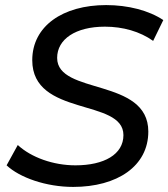

<svg xmlns="http://www.w3.org/2000/svg" viewBox="-20 -728 663 756"><path d="M268 8C442 8 564 -74 564 -210C564 -423 205 -353 205 -500C205 -574 278 -623 393 -623C464 -623 531 -604 583 -567L623 -649C566 -687 484 -708 398 -708C227 -708 107 -625 107 -491C107 -267 466 -342 466 -196C466 -120 390 -77 277 -77C190 -77 103 -108 50 -157L6 -77C57 -29 161 8 268 8Z"/></svg>

Font: AWKNG-Font Medium
Style: Italic
Weight: 500
Italic angle: -11.3°
Designer: Awakening Church
Foundry: Awakening Church
Version: Version 1.700;PS 001.700;hotconv 1.0.88;makeotf.lib2.5.64775